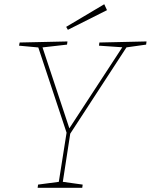

<svg xmlns="http://www.w3.org/2000/svg" viewBox="-20 -888 713 908"><path d="M158 0 160 -15 265 -29 257 -21 296 -268 298 -251 159 -670 168 -663 70 -672 73 -687 299 -692 297 -677 174 -663 179 -670 310 -275H304L562 -670L565 -664L448 -672L450 -687L673 -692L671 -677L571 -663L582 -670L309 -251L314 -268L276 -21L271 -29L371 -15L369 0ZM301 -747 293 -761 473 -868 486 -840Z"/></svg>

Font: Bitter Thin Thin
Style: Italic
Weight: 250
Italic angle: -9°
Version: Version 2.002